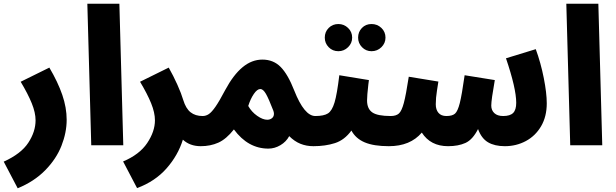

<svg xmlns="http://www.w3.org/2000/svg" viewBox="-50 -780 3308 1031"><path d="M-30 88Q63 46 102 -13.5Q141 -73 141 -134Q141 -175 120.5 -225.5Q100 -276 61 -341L215 -417Q261 -339 284.5 -270.5Q308 -202 308 -137Q308 -68 280 3Q252 74 192.5 134.5Q133 195 45 231Z M419 -760H591L612 0H440Z M1113 -78Q1113 -40 1090 -17.5Q1067 5 1028 5Q970 5 932 -30Q906 54 844.5 124Q783 194 686 230L611 87Q699 50 740.5 -12Q782 -74 782 -134Q782 -175 761.5 -225.5Q741 -276 702 -341L856 -417Q881 -373 902.5 -325Q924 -277 934 -243Q948 -197 973.5 -177Q999 -157 1038 -157Q1073 -157 1093 -134Q1113 -111 1113 -78Z M1718 -78Q1718 -42 1694.5 -18.5Q1671 5 1633 5Q1595 5 1563 -8Q1531 -21 1503 -49Q1487 -19 1456 -0.5Q1425 18 1391 18Q1282 18 1206 -85Q1165 -33 1122.5 -14Q1080 5 1028 5L1038 -157Q1056 -157 1071.5 -167.5Q1087 -178 1107.5 -207.5Q1128 -237 1159 -296Q1203 -378 1252.5 -419Q1302 -460 1359 -460Q1418 -460 1457 -420.5Q1496 -381 1530 -294Q1584 -157 1643 -157Q1678 -157 1698 -134Q1718 -111 1718 -78ZM1421 -169Q1421 -176 1418 -185Q1393 -250 1378 -276Q1363 -302 1348 -302Q1331 -302 1313 -275.5Q1295 -249 1283 -211Q1301 -179 1331 -158Q1361 -137 1385 -137Q1400 -137 1410.5 -145.5Q1421 -154 1421 -169Z M2123 -78Q2123 -40 2100 -17.5Q2077 5 2038 5Q1957 5 1908.5 -15.5Q1860 -36 1837 -79Q1800 -28 1748.5 -11.5Q1697 5 1633 5L1643 -157Q1689 -157 1711 -171Q1733 -185 1746.5 -230Q1760 -275 1772 -376L1931 -350L1928 -327Q1921 -266 1921 -241Q1921 -196 1949 -176.5Q1977 -157 2048 -157Q2083 -157 2103 -134Q2123 -111 2123 -78ZM1767 -651Q1797 -651 1819 -630Q1841 -609 1841 -578Q1841 -548 1819 -526.5Q1797 -505 1767 -505Q1736 -505 1715 -526.5Q1694 -548 1694 -578Q1694 -609 1715 -630Q1736 -651 1767 -651ZM1945 -651Q1976 -651 1998 -630Q2020 -609 2020 -578Q2020 -548 1998 -526.5Q1976 -505 1945 -505Q1915 -505 1894 -526.5Q1873 -548 1873 -578Q1873 -609 1893.5 -630Q1914 -651 1945 -651Z M2886 -225Q2886 -154 2855.5 -102Q2825 -50 2773.5 -22.5Q2722 5 2661 5Q2606 5 2570.5 -16Q2535 -37 2517 -87Q2488 -30 2449.5 -12.5Q2411 5 2356 5Q2262 5 2215 -68Q2153 5 2038 5L2048 -157Q2077 -157 2092 -170.5Q2107 -184 2118.5 -227Q2130 -270 2145 -368L2304 -342Q2303 -334 2296.5 -294Q2290 -254 2290 -220Q2290 -191 2304.5 -174Q2319 -157 2347 -157Q2379 -157 2393.5 -170Q2408 -183 2419 -226.5Q2430 -270 2445 -376L2607 -350Q2588 -243 2588 -213Q2588 -188 2604.5 -172.5Q2621 -157 2652 -157Q2689 -157 2705.5 -173.5Q2722 -190 2722 -228Q2722 -305 2667 -467L2827 -516Q2854 -442 2870 -361Q2886 -280 2886 -225Z M2991 -760H3163L3184 0H3012Z"/></svg>

Font: Noto Sans Arabic CondBlack
Style: Regular
Weight: 900
Width: 3
Designer: Nadine Chahine
Foundry: Monotype Imaging Inc.
Version: Version 1.001